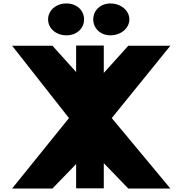

<svg xmlns="http://www.w3.org/2000/svg" viewBox="-20 -1089 1054 1109"><path d="M363.9 -1069C302.2 -1069 257.8 -1028 257.8 -977C257.8 -926 302.2 -885 363.9 -885C424.6 -885 465.6 -926 465.6 -977C465.6 -1028 424.6 -1069 363.9 -1069ZM617.1 -1069C559.6 -1069 518.6 -1028 518.6 -977C518.6 -926 559.6 -885 617.1 -885C678.8 -885 727.2 -926 727.2 -977C727.2 -1028 678.8 -1069 617.1 -1069ZM964.2 0 625.6 -407 964.2 -825H721.2L579.5 -667.7V-826H419.7V-673L282.8 -825H49.8L378.4 -407L49.8 0H282.8L419.7 -141.5V-1H579.5V-146.5L721.2 0Z"/></svg>

Font: Hussar
Style: BdSuprExt
Weight: 700
Foundry: Cannot Into Space Fonts
Version: Version 2.00